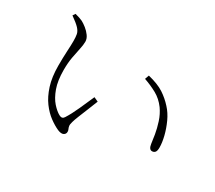

<svg xmlns="http://www.w3.org/2000/svg" viewBox="-119 -911 1239 1105"><g transform="rotate(30 500.0 -358.0)"><path d="M167 -369.1Q167 -420.9 169.4 -464.4Q171.9 -507.8 171.9 -534.2Q171.9 -560.5 168.5 -578.4Q165 -596.2 148.4 -614Q131.8 -631.8 92.8 -659.2L104 -675.8Q134.8 -668 153.8 -659.2Q168.9 -651.4 187.5 -636.7Q206.1 -622.1 219.5 -603.3Q232.9 -584.5 232.9 -564.9Q232.9 -543.5 226.3 -514.2Q219.7 -484.9 212.9 -447.3Q206.1 -409.7 206.1 -362.8Q206.1 -291.5 223.6 -242.9Q241.2 -194.3 266.8 -165.5Q292.5 -136.7 315.9 -124Q337.4 -112.3 349.1 -130.9Q371.6 -166 395 -218Q418.5 -270 438 -314.9L466.8 -301.8Q455.1 -271.5 440.7 -236.6Q426.3 -201.7 414.6 -172.1Q402.8 -142.6 398.9 -127.9Q393.1 -108.9 394.8 -98.4Q396.5 -87.9 400.1 -80.8Q403.8 -73.7 403.8 -64.9Q403.8 -49.8 390.4 -42.7Q377 -35.6 352.1 -45.9Q323.2 -58.6 291 -82.3Q258.8 -106 230.7 -143.8Q202.6 -181.6 184.8 -237.1Q167 -292.5 167 -369.1ZM791 -453.1Q761.7 -492.7 722.2 -514.4Q682.6 -536.1 637.2 -551.8L647 -579.1Q714.4 -562.5 752.7 -537.4Q791 -512.2 820.8 -479Q848.6 -449.2 867.7 -407.7Q886.7 -366.2 897 -324.5Q907.2 -282.7 907.2 -251Q907.2 -228.5 899.9 -219.7Q892.6 -210.9 879.9 -210.9Q859.9 -210.9 855 -245.1Q852.5 -267.1 846.4 -303.5Q840.3 -339.8 827.4 -379.9Q814.5 -419.9 791 -453.1Z"/></g></svg>

Font: Source Han Serif CN ExtraLight
Style: Regular
Weight: 250
Designer: Ryoko NISHIZUKA  (kana & ideographs); Frank Grießhammer (Latin, Greek & Cyrillic); Wenlong ZHANG  (bopomofo); Sandoll Co
Foundry: Adobe Systems Incorporated
Version: Version 1.001;PS 1.001;hotconv 16.6.54;makeotf.lib2.5.65590